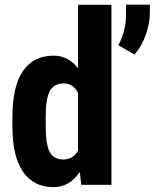

<svg xmlns="http://www.w3.org/2000/svg" viewBox="-20 -770 644 800"><path d="M170.4 -245.6Q170.4 -168 187 -136.7Q204.1 -105.5 244.1 -105.5Q284.2 -105.5 305.2 -142.1V-383.3Q284.7 -422.4 245.1 -422.4Q205.6 -422.4 188 -391.6Q170.4 -360.8 170.4 -282.2ZM31.7 -280.3Q31.7 -410.2 75.7 -474.1Q119.6 -538.1 203.6 -538.1Q264.6 -538.1 305.2 -485.4V-750H444.3V0H318.8L312.5 -53.7Q270 9.8 203.1 9.8Q120.1 9.8 76.2 -53.7Q32.2 -117.2 31.7 -240.2ZM504.9 -750.5H604.5V-713.4Q603.5 -668.9 585.9 -621.1Q568.4 -573.2 540.5 -543L473.1 -581.5Q503.4 -639.6 504.9 -698.7Z"/></svg>

Font: RobotoCondensed-Bold
Style: Bold
Weight: 700
Designer: Google
Version: Version 2.001240; 2014